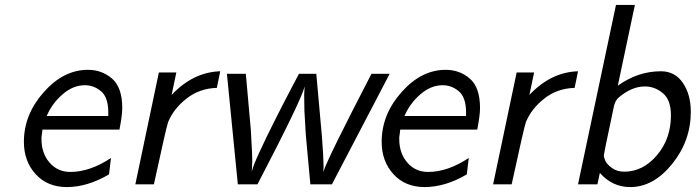

<svg xmlns="http://www.w3.org/2000/svg" viewBox="-20 -742 2801 773"><path d="M76.2 -170.9Q76.2 -280.8 156 -370.8Q235.8 -460.9 334 -460.9Q390.1 -460.9 431.2 -425.5Q472.2 -390.1 472.2 -307.1Q472.2 -277.3 460.9 -220.2H150.9Q149.9 -210.4 148.9 -203.1Q147.9 -195.8 147.5 -193.4Q147 -190.9 147 -188.5Q147 -186 147 -182.1Q147 -125 179.4 -87.4Q211.9 -49.8 263.2 -49.8Q342.3 -49.8 426.8 -106L418.9 -40Q333 10.7 250 11.2Q170.9 11.2 123.5 -40.8Q76.2 -92.8 76.2 -170.9ZM168 -274.9H416V-288.1Q416 -350.1 387 -374.5Q357.9 -398.9 321.8 -398.9Q273.9 -398.9 231.4 -361.8Q189 -324.7 168 -274.9Z M524.9 0 619.6 -450.2H689.9L670.9 -359.9Q757.8 -451.7 866.7 -455.1L853 -388.2Q783.2 -386.2 731 -345.2Q678.7 -304.2 656.7 -250Q649.9 -231.9 599.6 0Z M893.6 -444.8H969.7L989.7 -221.2L994.6 -131.8L995.6 -91.8L993.7 -50.8Q996.6 -64 1004.6 -84Q1012.7 -104 1027.1 -135Q1041.5 -166 1053 -189.9Q1064.5 -213.9 1085.9 -256.3Q1107.4 -298.8 1117.9 -319.3Q1128.4 -339.8 1153.1 -387Q1177.7 -434.1 1183.6 -444.8H1253.4L1275.9 -194.8L1280.8 -123L1282.7 -70.8L1281.7 -49.8Q1295.9 -98.6 1475.6 -444.8H1548.8L1316.4 0H1229.5L1211.4 -196.8L1205.6 -294.9L1204.6 -362.8L1206.5 -394Q1193.4 -338.9 1016.6 0H937.5Z M1516.6 -170.9Q1516.6 -280.8 1596.4 -370.8Q1676.3 -460.9 1774.4 -460.9Q1830.6 -460.9 1871.6 -425.5Q1912.6 -390.1 1912.6 -307.1Q1912.6 -277.3 1901.4 -220.2H1591.3Q1590.3 -210.4 1589.4 -203.1Q1588.4 -195.8 1587.9 -193.4Q1587.4 -190.9 1587.4 -188.5Q1587.4 -186 1587.4 -182.1Q1587.4 -125 1619.9 -87.4Q1652.3 -49.8 1703.6 -49.8Q1782.7 -49.8 1867.2 -106L1859.4 -40Q1773.4 10.7 1690.4 11.2Q1611.3 11.2 1564 -40.8Q1516.6 -92.8 1516.6 -170.9ZM1608.4 -274.9H1856.4V-288.1Q1856.4 -350.1 1827.4 -374.5Q1798.3 -398.9 1762.2 -398.9Q1714.4 -398.9 1671.9 -361.8Q1629.4 -324.7 1608.4 -274.9Z M1965.3 0 2060.1 -450.2H2130.4L2111.3 -359.9Q2198.2 -451.7 2307.1 -455.1L2293.5 -388.2Q2223.6 -386.2 2171.4 -345.2Q2119.1 -304.2 2097.2 -250Q2090.3 -231.9 2040 0Z M2307.1 0 2460 -722.2H2536.1L2467.3 -397Q2548.3 -455.1 2641.1 -455.1Q2697.3 -455.1 2729.2 -408.4Q2761.2 -361.8 2761.2 -292Q2761.2 -174.8 2686 -81.8Q2610.8 11.2 2517.1 11.2Q2445.3 11.2 2395 -45.9L2385.3 0ZM2411.1 -116.2Q2411.1 -108.4 2417 -94.7Q2422.9 -81.1 2443.4 -65.9Q2463.9 -50.8 2493.2 -50.8Q2568.4 -50.8 2624.8 -116.9Q2681.2 -183.1 2681.2 -277.8Q2681.2 -339.8 2648.7 -366.9Q2616.2 -394 2576.2 -394Q2522 -394 2468.3 -347.2Q2457 -335.9 2452.1 -315.9Q2411.1 -123 2411.1 -116.2Z"/></svg>

Font: CMU Sans Serif
Style: Oblique
Weight: 500
Italic angle: -12°
Version: Version 0.7.0